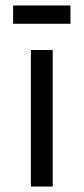

<svg xmlns="http://www.w3.org/2000/svg" viewBox="-20 -683 306 703"><path d="M238 -663V-596H28V-663ZM173 -500V0H93V-500Z"/></svg>

Font: Elaine Sans
Style: Regular
Weight: 400
Designer: Wei Huang
Foundry: Wei Huang
Version: Version 2.001;December 24, 2019;FontCreator 12.0.0.2547 64-b